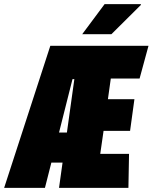

<svg xmlns="http://www.w3.org/2000/svg" viewBox="-56 -907 737 927"><path d="M-36 0 187 -686H661L618 -528H479L465 -428H593L572 -275H444L428 -164H567L564 0H229L246 -122H192L161 0ZM267 -267 303 -525H294L229 -267ZM341 -742 449 -887H623L625 -884L482 -742Z"/></svg>

Font: Chivo Mono Medium Black
Style: Italic
Weight: 900
Italic angle: -8.05°
Monospace: yes
Version: Version 1.008